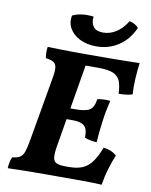

<svg xmlns="http://www.w3.org/2000/svg" viewBox="-96 -962 814 1036"><g transform="rotate(10 311.0 -444.5)"><path d="M19.1 3Q19.6 -12.7 22.4 -27.9Q25.2 -43.1 32.3 -58.8Q60.3 -61.8 74.7 -70.8Q89.2 -79.8 97.2 -102.8Q105.2 -125.9 112.7 -171.2L173.4 -519.6Q180.4 -558.2 177.4 -578Q174.4 -597.7 159.9 -606Q145.5 -614.2 118 -617.7Q116 -632.4 115.5 -647.1Q115 -661.8 117.6 -679Q143.9 -678 174.9 -677.5Q205.9 -677 237.5 -676.5Q269.1 -676 297.6 -676Q326 -676 346.8 -676L260.5 -163.4Q253 -119.3 255.7 -97.2Q258.5 -75.2 275.7 -67.9Q292.9 -60.7 326.2 -60.7L295.7 0Q264.9 0 227.7 0Q190.5 0 152.7 0.5Q114.9 1 80.2 1.5Q45.5 2 19.1 3ZM533.4 3Q503.9 1 465.1 0.5Q426.2 0 382.9 0Q339.6 0 295.7 0L326.2 -60.7H342.6Q390 -60.7 420.1 -74.9Q450.1 -89.1 470.9 -119.2Q491.6 -149.2 509.5 -196Q532.4 -193 549.2 -186.2Q565.9 -179.3 581.7 -165.7Q567.8 -132.6 554.3 -88.4Q540.9 -44.1 533.4 3ZM467.3 -217.9Q448.1 -219.3 431.6 -222.4Q415.2 -225.4 400.4 -231.9Q401.9 -258.6 396 -276.3Q390 -294.1 372 -303.4Q353.9 -312.7 318.7 -312.7H253.8L264.5 -373.4H325.8Q378.9 -373.4 401.4 -387.8Q424 -402.2 430.4 -447.6Q447.6 -451.1 464.8 -451.9Q482.1 -452.7 500.8 -450.7Q494.3 -424.1 488.8 -396.4Q483.3 -368.7 478.3 -330.3Q473.8 -299 471.3 -271.2Q468.8 -243.4 467.3 -217.9ZM538.6 -496.5Q537.1 -535.3 528 -561.8Q519 -588.2 491.9 -601.8Q464.7 -615.3 407.5 -615.3H305.2L341.6 -676Q402.7 -676 451.2 -676.3Q499.6 -676.5 541.2 -677.3Q582.7 -678 621.7 -679Q616.1 -639.9 613.4 -593.1Q610.6 -546.3 613.6 -506.1Q580.5 -496 538.6 -496.5ZM374.8 -727.3Q323.6 -727.3 285.1 -746.1Q246.6 -765 228.2 -797Q209.8 -829.1 217.3 -868.2Q265.1 -891.5 333 -882.9Q329 -848.5 344.6 -827.7Q360.2 -806.9 397.8 -806.9Q435.4 -806.9 468.9 -828.2Q502.4 -849.4 529.1 -892.1Q543.3 -890 558 -881.6Q572.6 -873.3 579.2 -864.2Q549.8 -798 496.4 -762.7Q443 -727.3 374.8 -727.3Z"/></g></svg>

Font: Vollkorn
Style: Italic
Weight: 400
Italic angle: -11°
Designer: Friedrich Althausen
Foundry: Friedrich Althausen
Version: Version 5.001